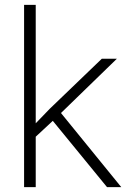

<svg xmlns="http://www.w3.org/2000/svg" viewBox="-20 -770 524 790"><path d="M127 0H79.1V-750H127ZM209 -283.7 111.3 -192.9 102.5 -237.3 184.6 -322.3 398.9 -528.3H460.9ZM189.5 -282.2 216.8 -322.3 479 0H420.4Z"/></svg>

Font: Heebo ExtraLight
Style: Regular
Weight: 250
Designer: Oded Ezer
Foundry: Ezer Type House
Version: Version 3.100